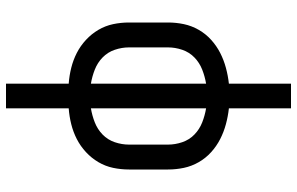

<svg xmlns="http://www.w3.org/2000/svg" viewBox="-195 -580 990 640"><g transform="rotate(90 300.0 -260.0)"><path d="M259 215V6Q232 4 206 -2.5Q180 -9 156.5 -21Q133 -33 113 -51.5Q93 -70 79.5 -93Q66 -116 60.5 -142Q55 -168 55 -195V-325Q55 -352 60.5 -378Q66 -404 79.5 -427.5Q93 -451 113 -469Q133 -487 156.5 -499Q180 -511 206 -518Q232 -525 259 -528V-735H341V-528Q368 -525 394 -518Q420 -511 443.5 -499Q467 -487 487 -469Q507 -451 520.5 -427.5Q534 -404 539.5 -378Q545 -352 545 -325V-195Q545 -168 539.5 -142Q534 -116 520.5 -93Q507 -70 487 -51.5Q467 -33 443.5 -21Q420 -9 394 -2.5Q368 4 341 6V215ZM259 -68V-452Q235 -448 212 -439Q189 -430 171.5 -413Q154 -396 146 -372.5Q138 -349 138 -325V-195Q138 -171 146 -147.5Q154 -124 171.5 -107Q189 -90 212 -81Q235 -72 259 -68ZM341 -68Q365 -72 388 -81Q411 -90 428.5 -107Q446 -124 454 -147.5Q462 -171 462 -195V-325Q462 -349 454 -372.5Q446 -396 428.5 -413Q411 -430 388 -439Q365 -448 341 -452Z"/></g></svg>

Font: Iosevka Custom Extended
Style: Regular
Weight: 400
Width: 7
Monospace: yes
Designer: Belleve Invis
Foundry: Belleve Invis
Version: Version 11.2.4; ttfautohint (v1.8.4)